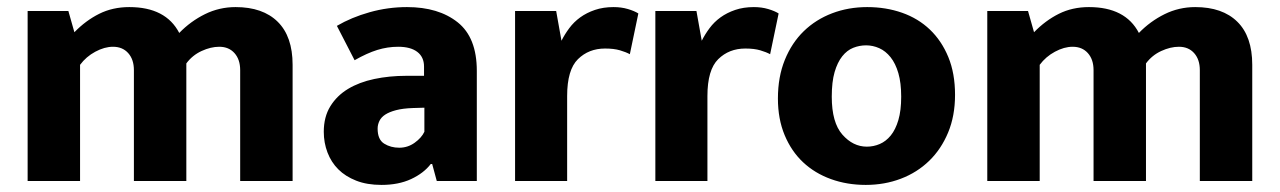

<svg xmlns="http://www.w3.org/2000/svg" viewBox="-20 -511 3613 542"><path d="M206 0H58V-480H173L190 -420Q222 -453 260 -472Q298 -491 345 -491Q448 -491 486 -418Q518 -451 558.5 -471Q599 -491 645 -491Q722 -491 764 -449.5Q806 -408 806 -328V0H658V-313Q658 -343 642 -361Q626 -379 599 -379Q575 -379 549 -367Q523 -355 506 -332V0H358V-313Q358 -343 342 -361Q326 -379 299 -379Q275 -379 249 -365Q223 -351 206 -328Z M931 -438Q972 -462 1023.5 -476.5Q1075 -491 1129 -491Q1218 -491 1272 -448Q1326 -405 1326 -311V0H1213L1200 -48H1196Q1176 -22 1140.5 -5.5Q1105 11 1057 11Q1016 11 985.5 -1Q955 -13 935 -33Q915 -53 904.5 -80.5Q894 -108 894 -139Q894 -181 912.5 -211Q931 -241 962.5 -260Q994 -279 1036.5 -288Q1079 -297 1127 -297H1177V-323Q1177 -350 1158 -364.5Q1139 -379 1104 -379Q1074 -379 1045 -370Q1016 -361 981 -341ZM1178 -207 1145 -206Q1117 -205 1098 -200Q1079 -195 1067.5 -187.5Q1056 -180 1051 -169.5Q1046 -159 1046 -148Q1046 -117 1064.5 -105.5Q1083 -94 1107 -94Q1131 -94 1150.5 -108Q1170 -122 1178 -139Z M1434 0V-480H1550L1565 -396Q1574 -414 1587 -431.5Q1600 -449 1618 -462Q1636 -475 1659.5 -483Q1683 -491 1712 -491Q1734 -491 1752.5 -485.5Q1771 -480 1782 -473L1758 -358Q1747 -364 1730 -369Q1713 -374 1688 -374Q1642 -374 1611.5 -344Q1581 -314 1581 -240V0Z M1830 0V-480H1946L1961 -396Q1970 -414 1983 -431.5Q1996 -449 2014 -462Q2032 -475 2055.5 -483Q2079 -491 2108 -491Q2130 -491 2148.5 -485.5Q2167 -480 2178 -473L2154 -358Q2143 -364 2126 -369Q2109 -374 2084 -374Q2038 -374 2007.5 -344Q1977 -314 1977 -240V0Z M2676 -243Q2676 -184 2656.5 -137Q2637 -90 2603 -57Q2569 -24 2523 -6.5Q2477 11 2424 11Q2371 11 2325.5 -5.5Q2280 -22 2247 -53Q2214 -84 2195 -129.5Q2176 -175 2176 -233Q2176 -294 2195.5 -342Q2215 -390 2249 -423Q2283 -456 2329 -473.5Q2375 -491 2428 -491Q2481 -491 2526.5 -475Q2572 -459 2605 -427.5Q2638 -396 2657 -350Q2676 -304 2676 -243ZM2524 -238Q2524 -277 2516 -304.5Q2508 -332 2494 -349.5Q2480 -367 2462 -375Q2444 -383 2425 -383Q2406 -383 2388.5 -376Q2371 -369 2357.5 -352Q2344 -335 2336 -307.5Q2328 -280 2328 -238Q2328 -165 2358 -131Q2388 -97 2427 -97Q2446 -97 2463.5 -104.5Q2481 -112 2494.5 -128.5Q2508 -145 2516 -172Q2524 -199 2524 -238Z M2915 0H2767V-480H2882L2899 -420Q2931 -453 2969 -472Q3007 -491 3054 -491Q3157 -491 3195 -418Q3227 -451 3267.5 -471Q3308 -491 3354 -491Q3431 -491 3473 -449.5Q3515 -408 3515 -328V0H3367V-313Q3367 -343 3351 -361Q3335 -379 3308 -379Q3284 -379 3258 -367Q3232 -355 3215 -332V0H3067V-313Q3067 -343 3051 -361Q3035 -379 3008 -379Q2984 -379 2958 -365Q2932 -351 2915 -328Z"/></svg>

Font: Mukta Vaani ExtraBold
Style: Regular
Weight: 800
Designer: Noopur Datye, Girish Dalvi, Yashodeep Gholap, Pallavi Karambelkar
Foundry: Ek Type
Version: Version 2.538;PS 1.000;hotconv 16.6.51;makeotf.lib2.5.65220;